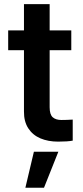

<svg xmlns="http://www.w3.org/2000/svg" viewBox="-20 -677 400 927"><path d="M324.2 -434.6H219.7V-159.2Q219.7 -124 234.6 -110.8Q249.5 -97.7 276.4 -97.7Q299.8 -97.7 331.1 -99.6V2Q306.6 6.8 260.7 6.8Q212.4 6.8 175 -9Q137.7 -24.9 116.5 -57.6Q95.2 -90.3 95.7 -138.7V-434.6H19.5V-530.3H95.7V-657.2H219.7V-530.3H324.2ZM143.6 55.7H261.7L192.4 229.5H102.5Z"/></svg>

Font: Pretendard Std SemiBold
Style: Regular
Weight: 600
Designer: Base glyphs from Inter by Rasmus Andersson; Hangeul glyphs from Noto Sans CJK(Source Han Sans) by Jang Soo-young and Kan
Foundry: Kil Hyung-jin
Version: Version 1.309